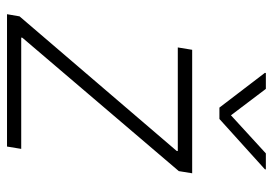

<svg xmlns="http://www.w3.org/2000/svg" viewBox="-138 -658 796 561"><g transform="rotate(90 260.5 -378.0)"><path d="M22 0 28.3 -36.6 421.4 -495.6 421.9 -499H119.1L126 -541H486.8L480.5 -502L90.8 -44.9L90.3 -41.5H415.5L408.7 0ZM240.2 -756.3 317.4 -654.3 428.7 -756.3H475.6L475.1 -753.4L328.1 -620.6H294.9L193.4 -753.4L193.8 -756.3Z"/></g></svg>

Font: Inter 17pt ExtraLight
Style: Italic
Weight: 250
Italic angle: -9.3988°
Version: Version 4.001;git-66647c0bb